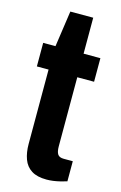

<svg xmlns="http://www.w3.org/2000/svg" viewBox="-109 -729 497 789"><g transform="rotate(15 139.0 -334.0)"><path d="M172.6 12Q132.3 12 108.4 -3.1Q84.4 -18.3 74.2 -46.3Q64 -74.3 64 -109.9V-426.9H14.2V-527.2H66.6L88.7 -680.2H186.1V-527.2H257.6V-426.9H186.1V-132.9Q186.1 -110.4 193.1 -99.6Q200.1 -88.8 219 -88.8H257.6V-3.2Q244.1 1 229.2 4.6Q214.3 8.2 200 10.1Q185.7 12 172.6 12Z"/></g></svg>

Font: Archivo SemiBold Condensed
Style: Regular
Weight: 600
Width: 3
Version: Version 2.001